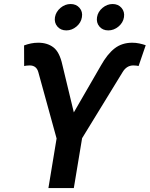

<svg xmlns="http://www.w3.org/2000/svg" viewBox="-20 -954 759 974"><path d="M225.6 0 267.1 -251.5 174.3 -588.4Q165 -621.6 131.3 -622.1Q124.5 -622.1 115 -621.1Q105.5 -620.1 102.5 -619.1L102.1 -723.6Q119.6 -730 137 -733.6Q154.3 -737.3 174.3 -737.3Q220.2 -737.3 251.2 -713.6Q282.2 -689.9 296.4 -625L354.5 -383.8L492.2 -622.1Q524.4 -679.7 561.5 -708.5Q598.6 -737.3 650.9 -737.3Q669.4 -737.3 686.5 -733.6Q703.6 -730 719.2 -724.6L683.1 -619.1Q680.7 -620.1 671.9 -621.1Q663.1 -622.1 655.8 -622.1Q622.1 -621.6 602.1 -588.4L396.5 -252.9L354.5 0ZM316.4 -799.8Q288.1 -799.8 271.2 -819.3Q254.4 -838.9 258.8 -866.7Q263.7 -894.5 286.9 -914.1Q310.1 -933.6 338.4 -933.6Q366.7 -933.6 383.5 -914.1Q400.4 -894.5 395.5 -866.7Q391.1 -838.9 367.9 -819.3Q344.7 -799.8 316.4 -799.8ZM529.3 -799.8Q501 -799.8 484.4 -819.3Q467.8 -838.9 472.2 -866.7Q476.6 -894.5 500 -914.1Q523.4 -933.6 551.3 -933.6Q579.6 -933.6 596.4 -914.1Q613.3 -894.5 608.9 -866.7Q604.5 -838.9 581.1 -819.3Q557.6 -799.8 529.3 -799.8Z"/></svg>

Font: Inter Display Semi Bold
Style: Italic
Weight: 600
Italic angle: -9.39999°
Designer: Rasmus Andersson
Foundry: rsms
Version: Version 4.000;git-4fc901f